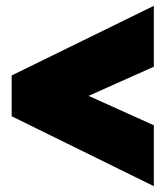

<svg xmlns="http://www.w3.org/2000/svg" viewBox="-20 -655 568 659"><path d="M20 -256V-396L508 -635V-426L284 -326L508 -225V-16Z"/></svg>

Font: Prompt ExtraBold
Style: Regular
Weight: 800
Designer: Katatrad Team
Foundry: CadsonDemak
Version: Version 1.000